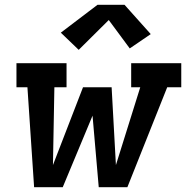

<svg xmlns="http://www.w3.org/2000/svg" viewBox="-20 -785 790 805"><path d="M123 0 95 -419H49V-520H259V-419H208L202 -93L328 -419H448L466 -93L568 -419H530V-520H740V-419H681L514 0H394L368 -300L243 0ZM310 -576 235 -648 389 -765H502L612 -642L524 -582L436 -701Z"/></svg>

Font: Iosevka Etoile Oblique
Style: Bold
Weight: 700
Italic angle: -9°
Designer: Belleve Invis
Foundry: Belleve Invis
Version: Version 15.5.2; ttfautohint (v1.8.4)